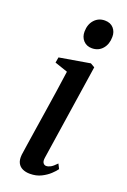

<svg xmlns="http://www.w3.org/2000/svg" viewBox="-147 -793 565 854"><g transform="rotate(20 136.0 -366.5)"><path d="M113 10.5Q93 10.5 78 3.5Q63 -3.5 55.5 -18.2Q48 -33 50.5 -57Q52.5 -72 57.5 -104.5Q62.5 -137 69.2 -181Q76 -225 83.8 -275Q91.5 -325 99.2 -376Q107 -427 113 -472.5L51.5 -493.5L56 -519.5L200.5 -544L220.5 -532.5L152 -81Q149 -62.5 154.8 -54.8Q160.5 -47 169 -47Q179 -47 190 -53Q201 -59 217 -76L228.5 -53.5Q221 -42.5 205 -27.5Q189 -12.5 166 -1Q143 10.5 113 10.5ZM181 -608.5Q156 -608.5 140.5 -625.2Q125 -642 125.5 -668Q126 -702 145.2 -723.2Q164.5 -744.5 194.5 -744.5Q221 -744.5 235.8 -727.8Q250.5 -711 250 -687Q250 -652.5 231 -630.5Q212 -608.5 181 -608.5Z"/></g></svg>

Font: Merriweather 72pt
Style: Italic
Weight: 400
Italic angle: -7.8°
Version: Version 2.101